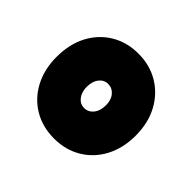

<svg xmlns="http://www.w3.org/2000/svg" viewBox="-100 -831 569 569"><g transform="rotate(45 185.0 -546.5)"><path d="M186 -369Q137 -369 99.5 -391.5Q62 -414 41 -454Q20 -494 20 -545Q20 -599 41 -639Q62 -679 99.5 -701.5Q137 -724 185 -724Q233 -724 270.5 -701.5Q308 -679 329.5 -639Q351 -599 351 -546Q351 -494 330 -454Q309 -414 271.5 -391.5Q234 -369 186 -369ZM185 -496Q202 -496 213.5 -510Q225 -524 225 -548Q225 -570 213.5 -583.5Q202 -597 185 -597Q168 -597 157 -583Q146 -569 146 -546Q146 -524 157 -510Q168 -496 185 -496Z"/></g></svg>

Font: Fredoka SemiCondensed
Style: Bold
Weight: 700
Width: 4
Designer: Ben Nathan
Foundry: Milena B. Brandão, Ben Nathan
Version: Version 2.001